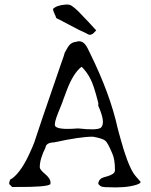

<svg xmlns="http://www.w3.org/2000/svg" viewBox="-20 -822 661 840"><path d="M377 -670Q368 -669 360 -675Q350 -679 324 -692Q298 -705 257 -727Q249 -732 241 -735.5Q233 -739 226 -743Q226 -746 215 -770Q212 -778 212 -783Q228 -799 267 -802Q285 -803 293 -797Q306 -789 324 -771Q342 -753 367 -726Q387 -704 401 -689L387 -675Q387 -675 384.5 -673.5Q382 -672 377 -670ZM578 -14Q553 -6 521 -3.5Q489 -1 451 -3Q446 -3 442 -3Q438 -3 434 -4Q423 -4 415 -12L410 -17Q410 -29 418 -37L422 -41Q430 -46 447 -50Q479 -59 482 -72Q483 -74 483 -77Q483 -126 471 -151Q451 -199 440 -207Q427 -217 386 -224Q331 -224 221 -200Q219 -199 216 -199Q181 -198 179 -176Q154 -127 154 -90Q154 -80 178 -60Q206 -36 200 -16Q185 -3 50 -4H33L20 -17Q21 -39 33 -41Q77 -74 117 -168Q118 -170 121.5 -178Q125 -186 130 -199Q137 -222 166 -307Q195 -392 245 -537Q263 -587 263 -591Q264 -592 277 -616Q290 -637 313 -639Q343 -650 362 -613Q363 -611 364.5 -608.5Q366 -606 367 -603L373 -591Q462 -411 495 -260Q497 -253 500 -241.5Q503 -230 507 -216Q536 -109 564 -64Q571 -54 578.5 -45.5Q586 -37 593 -29Q601 -22 578 -14ZM324 -260Q403 -251 421 -263Q444 -283 410 -359V-372Q400 -411 391.5 -437Q383 -463 376 -476Q360 -508 337 -530Q300 -502 271 -424Q261 -398 256.5 -385Q252 -372 252 -372Q249 -364 244.5 -353.5Q240 -343 235 -330Q216 -283 221 -271Q232 -253 318 -260Z"/></svg>

Font: New Tegomin
Style: Regular
Weight: 400
Designer: Kyosuke Nagai
Version: Version 1.000